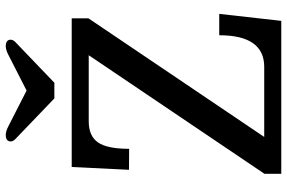

<svg xmlns="http://www.w3.org/2000/svg" viewBox="-186 -817 1003 671"><g transform="rotate(-90 315.5 -481.5)"><path d="M43.5 0ZM43.5 -58.6 458 -672.9H227.1Q175.8 -672.9 153.3 -640.6Q130.9 -608.4 130.9 -531.7L57.6 -532.2L67.4 -732.4H586.9V-673.8L172.4 -59.6H417Q527.8 -59.6 527.8 -216.8H602.5L578.1 0H43.5ZM488.8 -962.9Q512.2 -962.9 512.2 -945.8Q512.2 -938 504.9 -930.2L361.8 -793H307.1L164.1 -930.2Q156.7 -938 156.7 -945.8Q156.7 -962.9 180.2 -962.9Q192.9 -962.4 209 -954.1L334.5 -890.1L460 -954.1Q476.1 -962.4 488.8 -962.9Z"/></g></svg>

Font: Arbutus Slab
Style: Regular
Weight: 400
Designer: Karolina Lach
Foundry: Karolina Lach
Version: Version 1.001; ttfautohint (v0.92) -l 10 -r 16 -G 200 -x 7 -